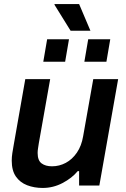

<svg xmlns="http://www.w3.org/2000/svg" viewBox="-20 -917 623 949"><path d="M191 12Q149 12 114 -1.5Q79 -15 58.5 -44.5Q38 -74 38 -123Q38 -141 41 -160.5Q44 -180 48 -202L105 -526H228L172 -210Q170 -196 168 -184Q166 -172 166 -161Q166 -124 185.5 -109.5Q205 -95 237 -95Q273 -95 305 -112Q337 -129 360 -162.5Q383 -196 391 -244L441 -526H564L471 0H371V-71H364Q336 -37 289.5 -12.5Q243 12 191 12ZM194 -612 213 -723H321L302 -612ZM397 -612 416 -723H525L506 -612ZM329 -765 249 -894 250 -897H371L427 -765Z"/></svg>

Font: Archivo Variable SemiBold
Style: Italic
Weight: 600
Italic angle: -10°
Designer: Hector Gatti
Foundry: Omnibus-Type
Version: Version 2.001